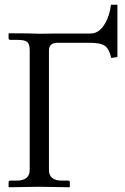

<svg xmlns="http://www.w3.org/2000/svg" viewBox="-20 -786 528 808"><path d="M145 -644 223.1 -645H360.8Q396 -645 418.9 -682.1Q441.9 -719.2 446.8 -766.1H474.1V-545.9L448.2 -542Q439.5 -580.1 421.6 -593Q403.8 -606 356.9 -606H222.2Q186 -606 186 -573.2V-70.8Q186 -25.9 240.2 -25.9H267.1Q273.9 -25.9 273.9 -18.1V0L272 2Q179.2 0 144 0L18.1 2L16.1 0V-18.1Q16.1 -25.9 23.9 -25.9H49.8Q105 -25.9 105 -70.8V-573.2Q105 -600.1 95 -609.1Q85 -618.2 53.2 -618.2H22.9Q16.1 -618.2 16.1 -626V-644L18.1 -646Q62 -646 91.6 -645.5Q121.1 -645 131.1 -644.5Q141.1 -644 145 -644Z"/></svg>

Font: Biolilbert
Style: Regular
Weight: 400
Designer: Philipp H. Poll
Foundry: Philipp H. Poll
Version: Version 1.1.0